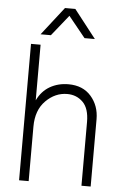

<svg xmlns="http://www.w3.org/2000/svg" viewBox="-61 -977 658 1018"><g transform="rotate(5 268.0 -468.5)"><path d="M415 -784H360L270 -895L181 -784H126L243 -934H298ZM461 -3H412V-342Q412 -414 378.5 -447.5Q345 -481 295 -481Q231 -481 181 -431Q131 -381 131 -293V-3H80V-729H131V-433Q155 -483 198.5 -508Q242 -533 297 -533Q374 -533 417.5 -483Q461 -433 461 -361Z"/></g></svg>

Font: LXGW 975 Gothic SC 200W
Style: Regular
Weight: 200
Version: Version 2.01;February 25, 2021